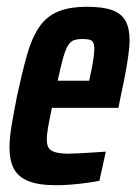

<svg xmlns="http://www.w3.org/2000/svg" viewBox="-20 -538 402 566"><path d="M146 8Q94 8 64 -4Q34 -16 21 -40.5Q8 -65 8 -103Q8 -132 14.5 -170Q21 -208 30 -254Q45 -324 59 -374Q73 -424 94 -456Q115 -488 149 -503Q183 -518 237 -518Q284 -518 311 -508Q338 -498 350 -476.5Q362 -455 362 -420Q362 -401 358.5 -376Q355 -351 349.5 -321Q344 -291 336 -255L329 -220H133Q126 -187 122 -164.5Q118 -142 118 -126Q118 -109 124.5 -100.5Q131 -92 146 -88.5Q161 -85 183 -85Q195 -85 214 -86Q233 -87 254 -88.5Q275 -90 292 -91L273 -5Q258 -2 236.5 1Q215 4 191.5 6Q168 8 146 8ZM150 -300H243L246 -315Q252 -341 255 -361.5Q258 -382 258 -394Q258 -407 254.5 -413Q251 -419 243.5 -421Q236 -423 224 -423Q208 -423 198 -419.5Q188 -416 180.5 -404Q173 -392 166 -367Q159 -342 150 -300Z"/></svg>

Font: Saira ExtraCondensed
Style: Bold Italic
Weight: 700
Width: 2
Italic angle: -12°
Designer: Hector Gatti with collaboration of the Omnibus-Type team
Foundry: Omnibus-Type
Version: Version 1.101